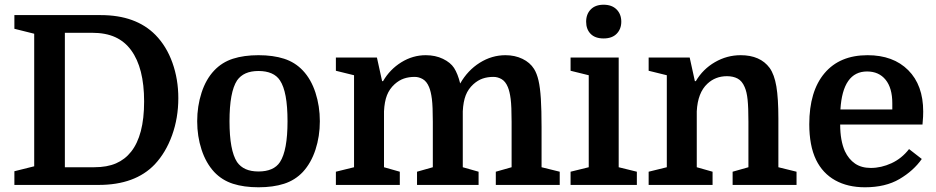

<svg xmlns="http://www.w3.org/2000/svg" viewBox="-20 -784 3969 814"><path d="M255 -75H380Q434 -75 472 -91.5Q510 -108 536 -141Q563 -175 577 -228Q591 -281 591 -354Q591 -496 536 -571Q509 -608 468.5 -626.5Q428 -645 370 -645H255ZM41 -720H407Q556 -720 639 -636Q686 -588 711 -518Q736 -448 736 -368Q736 -284 709.5 -210.5Q683 -137 636 -87Q553 0 398 0H41V-58L125 -79V-641L41 -662Z M1336 -270Q1336 -206 1317.5 -149.5Q1299 -93 1264 -55Q1231 -20 1184.5 -5Q1138 10 1076 10Q1014 10 967.5 -5Q921 -20 888 -55Q853 -93 834.5 -149.5Q816 -206 816 -270Q816 -334 834.5 -391Q853 -448 888 -485Q921 -520 967.5 -535Q1014 -550 1076 -550Q1138 -550 1184.5 -535Q1231 -520 1264 -485Q1299 -448 1317.5 -391Q1336 -334 1336 -270ZM985 -97Q999 -77 1021.5 -67Q1044 -57 1076 -57Q1108 -57 1131 -67Q1154 -77 1167 -97Q1199 -146 1199 -270Q1199 -333 1191 -376Q1183 -419 1167 -443Q1154 -463 1131 -473Q1108 -483 1076 -483Q1044 -483 1021.5 -473Q999 -463 985 -443Q953 -394 953 -270Q953 -146 985 -97Z M1481 -75V-465L1404 -484V-540H1578L1600 -440H1604Q1633 -490 1681.5 -520Q1730 -550 1785 -550Q1826 -550 1858 -534.5Q1890 -519 1905 -496Q1921 -471 1931 -430Q1963 -486 2014 -518Q2065 -550 2123 -550Q2163 -550 2195 -534.5Q2227 -519 2244 -492Q2256 -473 2263 -443Q2270 -413 2273 -365.5Q2276 -318 2276 -245V-75L2353 -56V0H2082V-56L2149 -75V-268Q2149 -333 2145 -364.5Q2141 -396 2133 -415Q2123 -439 2106.5 -448.5Q2090 -458 2072 -458Q2047 -458 2026.5 -451Q2006 -444 1987 -427Q1965 -407 1954.5 -380Q1944 -353 1942 -312V-75L2009 -56V0H1748V-56L1815 -75V-268Q1815 -333 1811 -364.5Q1807 -396 1799 -415Q1789 -439 1772.5 -448.5Q1756 -458 1738 -458Q1713 -458 1692.5 -451Q1672 -444 1653 -427Q1631 -407 1620.5 -380Q1610 -353 1608 -312V-75L1675 -56V0H1404V-56Z M2476 -465 2399 -484V-540H2603V-75L2680 -56V0H2399V-56L2476 -75ZM2465 -692Q2465 -724 2484.5 -744Q2504 -764 2539 -764Q2574 -764 2594 -744Q2614 -724 2614 -692Q2614 -661 2594.5 -641Q2575 -621 2539 -621Q2503 -621 2484 -640.5Q2465 -660 2465 -692Z M2807 -75V-465L2730 -484V-540H2904L2926 -440H2930Q2960 -491 3011 -520.5Q3062 -550 3120 -550Q3203 -550 3243 -496Q3263 -468 3271.5 -417.5Q3280 -367 3280 -281V-75L3357 -56V0H3086V-56L3153 -75V-268Q3153 -328 3149.5 -361.5Q3146 -395 3137 -415Q3126 -441 3107 -451Q3088 -461 3062 -461Q3013 -461 2979 -429Q2938 -391 2934 -312V-75L3001 -56V0H2730V-56Z M3891 -256H3542Q3542 -188 3562 -143Q3578 -109 3605 -90.5Q3632 -72 3672 -72Q3716 -72 3759.5 -92Q3803 -112 3834 -152L3888 -110Q3853 -60 3793.5 -25Q3734 10 3647 10Q3574 10 3521 -19.5Q3468 -49 3440 -106Q3425 -137 3418 -175Q3411 -213 3411 -257Q3411 -397 3475.5 -473.5Q3540 -550 3658 -550Q3767 -550 3830.5 -486.5Q3894 -423 3894 -311Q3894 -300 3893.5 -289.5Q3893 -279 3891 -256ZM3656 -481Q3553 -481 3543 -320H3763V-346Q3763 -411 3734.5 -446Q3706 -481 3656 -481Z"/></svg>

Font: Domine
Style: Bold
Weight: 700
Designer: Pablo Impallari, Rodrigo Fuenzalida, Brenda Gallo
Foundry: Pablo Impallari, Rodrigo Fuenzalida, Brenda Gallo
Version: Version 2.000